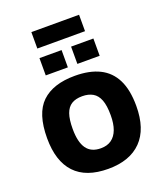

<svg xmlns="http://www.w3.org/2000/svg" viewBox="-152 -928 894 1044"><g transform="rotate(-20 295.0 -406.0)"><path d="M294 15Q166 15 101.5 -53.5Q37 -122 37 -255Q37 -398 102.5 -460.5Q168 -523 294 -523Q379 -523 436.5 -494.5Q494 -466 523.5 -407Q553 -348 553 -255Q553 -122 486 -53.5Q419 15 294 15ZM294 -104Q331 -104 355.5 -121.5Q380 -139 392.5 -172.5Q405 -206 405 -255Q405 -311 392.5 -343.5Q380 -376 355 -390.5Q330 -405 294 -405Q256 -405 232 -390Q208 -375 196.5 -342.5Q185 -310 185 -255Q185 -179 211.5 -141.5Q238 -104 294 -104ZM330 -579V-679H459V-579ZM147 -579V-679H275V-579ZM154 -732V-827H430V-732Z"/></g></svg>

Font: Maven Pro
Style: Bold
Weight: 700
Designer: Joe Prince
Foundry: Joe Prince
Version: Version 2.103